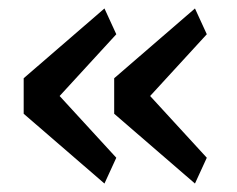

<svg xmlns="http://www.w3.org/2000/svg" viewBox="-20 -509 561 454"><path d="M227 -75 36 -240V-324L227 -489L255 -428L121 -282L255 -136ZM441 -75 250 -240V-324L441 -489L469 -428L335 -282L469 -136Z"/></svg>

Font: IBM Plex Sans Thai Looped Text
Style: Regular
Weight: 450
Designer: Mike Abbink, Paul van der Laan, Pieter van Rosmalen, Ben Mitchell, Mark Frömberg
Foundry: Bold Monday
Version: Version 1.1